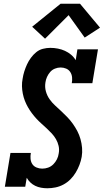

<svg xmlns="http://www.w3.org/2000/svg" viewBox="-20 -999 555 1027"><path d="M233 8Q216 8 199.5 5Q183 2 168.5 -5Q154 -12 142.5 -23Q131 -34 123 -48L115 0H6L36 -181H145Q142 -165 143.5 -149Q145 -133 153 -121Q161 -109 175.5 -103Q190 -97 206 -97Q222 -97 237.5 -102.5Q253 -108 265 -120Q277 -132 284.5 -147Q292 -162 294 -178Q298 -199 293.5 -218.5Q289 -238 279.5 -254.5Q270 -271 257 -285Q244 -299 230 -312Q216 -325 202 -337.5Q188 -350 175 -364Q162 -378 150.5 -393.5Q139 -409 129.5 -425.5Q120 -442 113 -460Q106 -478 102 -498Q98 -518 97.5 -538Q97 -558 101 -578Q104 -598 110 -617Q116 -636 124.5 -654.5Q133 -673 145.5 -690Q158 -707 174 -720Q190 -733 210 -738Q230 -743 249 -743Q270 -743 290 -739Q310 -735 327.5 -727Q345 -719 360 -706.5Q375 -694 385 -677L394 -735H504L474 -554H364Q367 -570 365.5 -585.5Q364 -601 356 -613.5Q348 -626 334 -632Q320 -638 304 -638Q289 -638 274 -632Q259 -626 248.5 -614Q238 -602 231.5 -587.5Q225 -573 223 -558Q219 -533 225.5 -510Q232 -487 245 -468.5Q258 -450 275 -434.5Q292 -419 308.5 -403.5Q325 -388 340.5 -372Q356 -356 369.5 -337Q383 -318 393.5 -298Q404 -278 410.5 -255Q417 -232 419 -208Q421 -184 417 -160Q413 -138 405 -117Q397 -96 385 -76Q373 -56 356.5 -39.5Q340 -23 319.5 -12Q299 -1 277 3.5Q255 8 233 8ZM221 -792 152 -856 304 -979H408L515 -851L433 -798L347 -918Z"/></svg>

Font: Iosevka Slab Extrabold
Style: Italic
Weight: 800
Italic angle: -9°
Monospace: yes
Designer: Belleve Invis
Foundry: Belleve Invis
Version: Version 11.1.0; ttfautohint (v1.8.3)